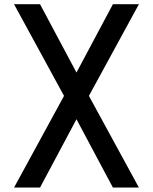

<svg xmlns="http://www.w3.org/2000/svg" viewBox="-20 -872 705 885"><path d="M389.8 -430 620.2 -852.5H500.4L332.5 -537.6L164.6 -852.5H44.8L275.1 -430L44.8 -7.5H164.6L332.5 -322.4L500.4 -7.5H620.2Z"/></svg>

Font: Stormning
Style: Light
Weight: 400
Designer: Robert Jablonski, Mew Too
Foundry: Cannot Into Space Fonts
Version: Version 0.90